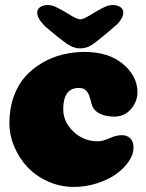

<svg xmlns="http://www.w3.org/2000/svg" viewBox="-20 -735 583 768"><path d="M361.3 -687Q392.6 -705.1 405 -710Q417.5 -714.8 431.2 -714.8Q449.2 -714.8 461.2 -706.8Q473.1 -698.7 473.1 -685.5Q473.1 -664.1 449.7 -638.7L403.3 -599.1Q363.8 -565.4 344 -553.5Q324.2 -541.5 300.8 -541.5Q279.3 -541.5 259.8 -552.5Q240.2 -563.5 208.5 -589.4L160.6 -629.4Q149.9 -641.1 144.5 -647.5Q139.2 -653.8 134 -664.3Q128.9 -674.8 128.9 -685.5Q128.9 -698.7 140.9 -706.8Q152.8 -714.8 170.9 -714.8Q184.6 -714.8 197 -710Q209.5 -705.1 240.7 -687Q245.6 -684.1 254.9 -678.5Q264.2 -672.9 268.3 -670.4Q272.5 -668 278.8 -664.8Q285.2 -661.6 290.3 -659.9Q295.4 -658.2 300.8 -657.7Q306.2 -658.2 311 -659.7Q315.9 -661.1 323 -664.8Q330.1 -668.5 333.5 -670.4Q336.9 -672.4 347.2 -678.5Q357.4 -684.6 361.3 -687ZM318.8 -527.3Q414.1 -527.3 471.9 -479Q529.8 -430.7 529.8 -365.2Q529.8 -329.6 504.2 -299.1Q478.5 -268.6 437 -268.6Q400.9 -268.6 377 -281.5Q353 -294.4 346.2 -319.8Q345.7 -321.3 343.8 -329.1Q341.8 -336.9 341.1 -338.9Q340.3 -340.8 338.4 -347.7Q336.4 -354.5 335.2 -356.4Q334 -358.4 331.3 -363.5Q328.6 -368.7 326.7 -370.4Q324.7 -372.1 321.3 -375.5Q317.9 -378.9 314.2 -380.1Q310.5 -381.3 305.9 -382.3Q301.3 -383.3 295.9 -383.3Q232.9 -383.3 232.9 -298.8Q232.9 -247.1 273.7 -208.5Q314.5 -169.9 370.1 -169.9Q392.1 -169.9 418 -182.1Q443.8 -194.3 467.8 -194.3Q487.8 -194.3 501 -181.9Q514.2 -169.4 514.2 -144Q514.2 -117.7 495.4 -89.8Q476.6 -62 445.3 -39.3Q414.1 -16.6 368.9 -2Q323.7 12.7 274.9 12.7Q221.2 12.7 172.9 -8.8Q124.5 -30.3 90.8 -65.7Q57.1 -101.1 37.4 -147.7Q17.6 -194.3 17.6 -243.2Q17.6 -300.3 34.7 -348.1Q51.8 -396 80.8 -428.5Q109.9 -460.9 148.7 -483.6Q187.5 -506.3 230.5 -516.8Q273.4 -527.3 318.8 -527.3Z"/></svg>

Font: Cooper* Black
Style: Regular
Weight: 900
Designer: Owen Earl
Foundry: indestructible type*
Version: Version 0.001